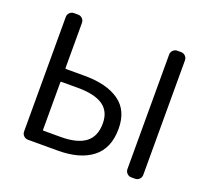

<svg xmlns="http://www.w3.org/2000/svg" viewBox="-124 -889 1139 1045"><g transform="rotate(20 445.5 -366.5)"><path d="M134.8 0Q120.1 0 109.9 -10.3Q99.6 -20.5 99.6 -35.2V-698.2Q99.6 -712.9 109.9 -723.1Q120.1 -733.4 134.8 -733.4H158.2Q172.9 -733.4 183.1 -723.1Q193.4 -712.9 193.4 -698.2V-437.5Q193.4 -432.6 197.3 -432.6H306.6Q433.6 -432.6 505.9 -381.8Q578.1 -331.1 578.1 -224.6Q578.1 -111.3 506.8 -55.7Q435.5 0 307.6 0ZM193.4 -79.1Q193.4 -75.2 197.3 -75.2H296.9Q391.6 -75.2 439.5 -110.8Q487.3 -146.5 487.3 -222.7Q487.3 -292 439 -325.2Q390.6 -358.4 293.9 -358.4H197.3Q193.4 -358.4 193.4 -353.5ZM732.4 0Q718.8 0 708.5 -10.3Q698.2 -20.5 698.2 -35.2V-698.2Q698.2 -712.9 708.5 -723.1Q718.8 -733.4 732.4 -733.4H754.9Q769.5 -733.4 779.8 -723.1Q790 -712.9 790 -698.2V-35.2Q790 -20.5 779.8 -10.3Q769.5 0 754.9 0Z"/></g></svg>

Font: Gen Jyuu GothicL Regular
Style: Regular
Weight: 400
Designer: [Source Han Sans]
Ryoko NISHIZUKA  (kana & ideographs); Paul D. Hunt (Latin, Greek & Cyrillic); Wenlong ZHANG  (bopomofo
Version: Version 1.002.20150607